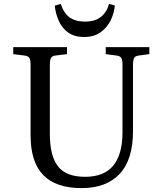

<svg xmlns="http://www.w3.org/2000/svg" viewBox="-20 -952 834 986"><path d="M399 14Q267 14 202 -53Q137 -120 137 -258V-620Q137 -645 130.5 -655Q124 -665 104 -667L48 -674V-710H324V-674L266 -667Q248 -665 242 -654.5Q236 -644 236 -616V-265Q236 -151 278 -97.5Q320 -44 417 -44Q514 -44 561.5 -101.5Q609 -159 609 -271V-620Q609 -645 602.5 -655Q596 -665 576 -667L523 -674V-710H747V-674L694 -667Q675 -665 669 -654.5Q663 -644 663 -616V-279Q663 -132 594.5 -59Q526 14 399 14ZM412 -762Q363 -762 331.5 -784Q300 -806 283 -842.5Q266 -879 261 -923L292 -932Q307 -885 337 -863Q367 -841 417 -841Q468 -841 498.5 -865.5Q529 -890 540 -932L570 -924Q566 -883 547.5 -846Q529 -809 495.5 -785.5Q462 -762 412 -762Z"/></svg>

Font: Literata 36pt
Style: Regular
Weight: 400
Designer: Latin by Veronika Burian and Jose Scaglione. Greek by Irene Vlachou. Cyrillic by Vera Evstafieva.
Foundry: TypeTogether
Version: Version 3.002